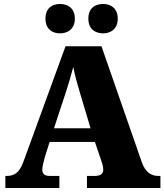

<svg xmlns="http://www.w3.org/2000/svg" viewBox="-20 -947 828 967"><path d="M282 -779C319 -779 357 -799 357 -853C357 -908 319 -927 282 -927C245 -927 209 -908 209 -853C209 -799 245 -779 282 -779ZM500 -779C535 -779 573 -799 573 -853C573 -908 535 -927 500 -927C461 -927 425 -908 425 -853C425 -799 461 -779 500 -779ZM279 0V-61H230C202 -61 193 -73 193 -93C193 -112 203 -144 207 -160L230 -232H458L489 -141C492 -133 500 -111 500 -92C500 -67 479 -61 458 -61H418V0H788V-61H777C740 -61 712 -81 695 -128L491 -714H310L97 -130C76 -73 48 -61 14 -61H7V0ZM315 -493C326 -527 338 -567 349 -610C357 -566 369 -527 379 -492L436 -301H252Z"/></svg>

Font: UArctic Serif Black
Style: Regular
Weight: 900
Designer: Customization by Puisto advertising & original work Monotype Design Team
Foundry: Monotype Imaging Inc.
Version: Version 2.004